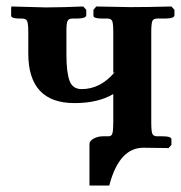

<svg xmlns="http://www.w3.org/2000/svg" viewBox="-20 -454 556 590"><path d="M444.8 -79.1Q444.8 -51.3 448 -43.2Q451.2 -35.2 462.9 -35.2H479Q506.8 -35.2 506.8 -25.9V-8.8L498 1L421.9 0Q347.7 -1 316.9 111.8Q315.9 114.7 315.9 116.2H254.9V-11.2Q254.9 -21 267.8 -28.1Q280.8 -35.2 296.9 -35.2H314Q322.8 -35.2 325.4 -44.2Q328.1 -53.2 328.1 -79.1V-165Q281.2 -137.2 209 -137.2Q66.9 -137.2 66.9 -290V-355Q66.9 -380.9 63.5 -388.9Q60.1 -397 47.9 -397H41Q14.2 -397 14.2 -405.8V-428.2L15.1 -434.1L121.1 -431.2Q137.2 -431.2 178.2 -432.1Q219.2 -433.1 235.8 -434.1L245.1 -423.8V-407.2Q245.1 -397.5 216.8 -397H202.1Q190.9 -397 187.5 -389.4Q184.1 -381.8 184.1 -359.9V-286.1Q184.1 -231.9 193.6 -206.1Q203.1 -180.2 231 -180.2Q289.1 -180.2 333 -232.9L328.1 -230V-354Q328.1 -380.9 325 -388.9Q321.8 -397 310.1 -397H293.9Q267.1 -397 267.1 -405.8V-423.8L275.9 -434.1L380.9 -432.1Q432.6 -432.1 506.8 -434.1L516.1 -423.8V-407.2Q516.1 -397.5 488.8 -397H462.9Q451.7 -397 448.2 -389.4Q444.8 -381.8 444.8 -354Z"/></svg>

Font: Linux Libertine
Style: Semibold
Weight: 600
Designer: Philipp H. Poll
Foundry: Philipp H. Poll
Version: Version 5.1.2 ; ttfautohint (v0.9)